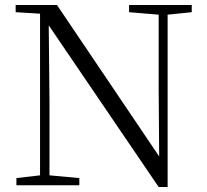

<svg xmlns="http://www.w3.org/2000/svg" viewBox="-20 -745 832 772"><path d="M179 -332V-40L299 -29V0H46V-29L141 -40V-690L43 -696V-725H209L620 -116L618 -383V-686L499 -696V-725H751V-696L654 -686V7H618L176 -643Z"/></svg>

Font: GL-CurulMinamoto Light
Style: Regular
Weight: 300
Designer: Eunice (kana); Ryoko NISHIZUKA 西塚涼子 (ideographs); Frank Grießhammer (Latin, Greek & Cyrillic); Wenlong ZHANG
Foundry: Gutenberg Labo; Adobe
Version: Version 1.002